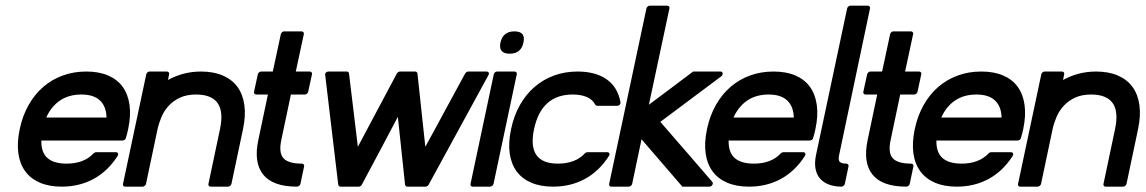

<svg xmlns="http://www.w3.org/2000/svg" viewBox="-20 -660 4111 689"><path d="M289.6 -403.3Q335 -403.3 367.9 -389.2Q400.9 -375 420.2 -348.4Q439.5 -321.8 444.8 -283.4Q450.2 -245.1 439.9 -196.8Q438 -188 436 -179.9Q434.1 -171.9 431.6 -164.6Q430.7 -160.6 427.2 -158.2Q423.8 -155.8 419.9 -155.8H128.4Q127.4 -112.8 150.4 -92.8Q173.3 -72.8 219.2 -72.8Q249.5 -72.8 274.2 -82Q298.8 -91.3 315.9 -109.9Q319.8 -113.8 324.7 -113.8H396Q401.4 -113.8 403.3 -109.6Q405.3 -105.5 401.9 -100.1Q366.7 -45.4 315.7 -17.8Q264.6 9.8 201.7 9.8Q156.7 9.8 123.8 -4.2Q90.8 -18.1 71 -44.7Q51.3 -71.3 45.9 -109.6Q40.5 -147.9 50.8 -196.8Q61 -245.1 82.8 -283.4Q104.5 -321.8 135.5 -348.4Q166.5 -375 205.6 -389.2Q244.6 -403.3 289.6 -403.3ZM362.3 -238.3Q361.3 -277.8 338.9 -299.3Q316.4 -320.8 272 -320.8Q227.1 -320.8 195.3 -299.3Q163.6 -277.8 146 -238.3Z M579.1 -403.3Q583 -403.3 585.4 -400.4Q587.9 -397.5 586.9 -393.6L583 -373Q609.4 -387.7 639.2 -395.5Q668.9 -403.3 701.2 -403.3Q746.6 -403.3 779.8 -388.9Q813 -374.5 832.3 -347.9Q851.6 -321.3 856.9 -283Q862.3 -244.6 852.1 -196.8L810.5 0Q809.6 3.9 805.9 6.8Q802.2 9.8 798.3 9.8H735.4Q731.4 9.8 729.2 6.8Q727.1 3.9 728 0L769.5 -196.8Q782.7 -259.3 761 -290Q739.3 -320.8 683.6 -320.8Q650.4 -320.8 626.5 -309.8Q602.5 -298.8 585.9 -281Q569.3 -263.2 559.8 -241Q550.3 -218.8 545.4 -196.8L503.9 0Q502.9 3.9 499.3 6.8Q495.6 9.8 491.7 9.8H428.7Q424.8 9.8 422.6 6.8Q420.4 3.9 421.4 0L504.9 -393.6Q505.9 -397.5 509.3 -400.4Q512.7 -403.3 516.6 -403.3Z M905.3 -393.6Q906.2 -397.5 909.7 -400.4Q913.1 -403.3 917 -403.3H959L987.8 -537.6Q988.8 -541.5 992.2 -544.4Q995.6 -547.4 999.5 -547.4H1062.5Q1066.4 -547.4 1068.8 -544.4Q1071.3 -541.5 1070.3 -537.6L1041.5 -403.3H1091.8Q1095.7 -403.3 1098.1 -400.4Q1100.6 -397.5 1099.6 -393.6L1085.9 -330.6Q1085 -326.7 1081.5 -323.7Q1078.1 -320.8 1074.2 -320.8H1023.9L989.7 -158.7Q979.5 -111.8 997.1 -92.3Q1014.6 -72.8 1063.5 -72.8Q1067.4 -72.8 1069.8 -69.8Q1072.3 -66.9 1071.3 -63L1058.1 0Q1057.1 3.9 1053.5 6.8Q1049.8 9.8 1045.9 9.8Q959 9.8 924.3 -33.7Q889.6 -77.1 907.2 -158.7L941.4 -320.8H899.4Q895.5 -320.8 893.1 -323.7Q890.6 -326.7 891.6 -330.6Z M1726.1 -403.3Q1731.4 -403.3 1733.6 -399.7Q1735.8 -396 1732.9 -390.6L1518.1 2.9Q1517.1 5.4 1513.7 7.6Q1510.3 9.8 1507.3 9.8H1441.4Q1438.5 9.8 1436.3 7.6Q1434.1 5.4 1433.6 2.9L1407.7 -240.7Q1375.5 -179.7 1343.3 -118.9Q1311 -58.1 1278.3 2.9Q1277.3 5.4 1273.9 7.6Q1270.5 9.8 1267.6 9.8H1201.7Q1198.7 9.8 1196.5 7.6Q1194.3 5.4 1193.8 2.9L1147 -390.6Q1146 -396 1149.7 -399.7Q1153.3 -403.3 1158.7 -403.3H1224.6Q1227.5 -403.3 1230 -401.1Q1232.4 -398.9 1232.4 -396.5L1264.2 -133.3Q1299.8 -200.7 1334.2 -264.9Q1368.7 -329.1 1404.3 -396.5Q1405.8 -398.9 1408.9 -401.1Q1412.1 -403.3 1415 -403.3H1470.2Q1473.1 -403.3 1475.6 -401.1Q1478 -398.9 1478 -396.5L1506.3 -133.3Q1525.4 -168 1543 -200.4Q1560.5 -232.9 1577.9 -264.9Q1595.2 -296.9 1612.8 -329.3Q1630.4 -361.8 1649.4 -396.5Q1650.9 -398.9 1654.1 -401.1Q1657.2 -403.3 1660.2 -403.3Z M1809.1 -467.3Q1767.6 -467.3 1775.9 -507.3Q1784.7 -547.4 1826.2 -547.4Q1867.2 -547.4 1858.4 -507.3Q1850.1 -467.3 1809.1 -467.3ZM1826.7 -403.3Q1830.6 -403.3 1833 -400.4Q1835.4 -397.5 1834.5 -393.6L1751 0Q1750 3.9 1746.3 6.8Q1742.7 9.8 1738.8 9.8H1675.8Q1671.9 9.8 1669.7 6.8Q1667.5 3.9 1668.5 0L1752 -393.6Q1752.9 -397.5 1756.3 -400.4Q1759.8 -403.3 1763.7 -403.3Z M2052.7 -403.3Q2116.7 -403.3 2156.5 -375.7Q2196.3 -348.1 2206.5 -293.9Q2207.5 -288.6 2203.9 -284.4Q2200.2 -280.3 2194.8 -280.3H2123.5Q2121.6 -280.3 2119.4 -281.5Q2117.2 -282.7 2116.2 -284.2Q2106.9 -302.7 2085.9 -311.8Q2064.9 -320.8 2035.2 -320.8Q1922.9 -320.8 1896.5 -196.8Q1870.1 -72.8 1982.4 -72.8Q2012.7 -72.8 2037.4 -82Q2062 -91.3 2079.1 -109.9Q2083 -113.8 2087.9 -113.8H2159.2Q2164.6 -113.8 2166.5 -109.6Q2168.5 -105.5 2165 -100.1Q2129.9 -45.4 2078.9 -17.8Q2027.8 9.8 1964.8 9.8Q1919.9 9.8 1887 -4.2Q1854 -18.1 1834.2 -44.7Q1814.5 -71.3 1809.1 -109.6Q1803.7 -147.9 1814 -196.8Q1824.2 -245.1 1845.9 -283.4Q1867.7 -321.8 1898.7 -348.4Q1929.7 -375 1968.8 -389.2Q2007.8 -403.3 2052.7 -403.3Z M2565.4 -403.3Q2572.3 -403.3 2573.2 -397.2Q2574.2 -391.1 2568.4 -386.2L2349.6 -222.7Q2396.5 -168.5 2443.1 -115Q2489.7 -61.5 2536.1 -7.3Q2540 -2.4 2536.1 3.7Q2532.2 9.8 2525.4 9.8H2428.7L2282.2 -160.2L2248.5 0Q2247.6 3.9 2243.9 6.8Q2240.2 9.8 2236.3 9.8H2173.3Q2169.4 9.8 2167.2 6.8Q2165 3.9 2166 0L2299.8 -629.9Q2300.8 -633.8 2304.2 -636.7Q2307.6 -639.6 2311.5 -639.6H2374.5Q2378.4 -639.6 2380.9 -636.7Q2383.3 -633.8 2382.3 -629.9L2308.6 -284.2Q2349.1 -314.5 2388.4 -344Q2427.7 -373.5 2467.3 -403.3Z M2755.9 -403.3Q2801.3 -403.3 2834.2 -389.2Q2867.2 -375 2886.5 -348.4Q2905.8 -321.8 2911.1 -283.4Q2916.5 -245.1 2906.2 -196.8Q2904.3 -188 2902.3 -179.9Q2900.4 -171.9 2897.9 -164.6Q2897 -160.6 2893.6 -158.2Q2890.1 -155.8 2886.2 -155.8H2594.7Q2593.8 -112.8 2616.7 -92.8Q2639.6 -72.8 2685.5 -72.8Q2715.8 -72.8 2740.5 -82Q2765.1 -91.3 2782.2 -109.9Q2786.1 -113.8 2791 -113.8H2862.3Q2867.7 -113.8 2869.6 -109.6Q2871.6 -105.5 2868.2 -100.1Q2833 -45.4 2782 -17.8Q2731 9.8 2668 9.8Q2623 9.8 2590.1 -4.2Q2557.1 -18.1 2537.4 -44.7Q2517.6 -71.3 2512.2 -109.6Q2506.8 -147.9 2517.1 -196.8Q2527.3 -245.1 2549.1 -283.4Q2570.8 -321.8 2601.8 -348.4Q2632.8 -375 2671.9 -389.2Q2710.9 -403.3 2755.9 -403.3ZM2828.6 -238.3Q2827.6 -277.8 2805.2 -299.3Q2782.7 -320.8 2738.3 -320.8Q2693.4 -320.8 2661.6 -299.3Q2629.9 -277.8 2612.3 -238.3Z M3094.2 -639.6Q3098.1 -639.6 3100.6 -636.7Q3103 -633.8 3102.1 -629.9L2991.2 -103.5Q2987.3 -86.4 2993.2 -79.6Q2999 -72.8 3017.1 -72.8Q3021 -72.8 3023.4 -69.8Q3025.9 -66.9 3024.9 -63L3011.7 0Q3010.7 3.9 3007.1 6.8Q3003.4 9.8 2999.5 9.8H2997.6Q2971.2 9.3 2951.9 1.2Q2932.6 -6.8 2921.1 -21.2Q2909.7 -35.6 2906.2 -56.4Q2902.8 -77.1 2908.2 -103L3020 -629.9Q3021 -633.8 3024.4 -636.7Q3027.8 -639.6 3031.7 -639.6Z M3091.8 -393.6Q3092.8 -397.5 3096.2 -400.4Q3099.6 -403.3 3103.5 -403.3H3145.5L3174.3 -537.6Q3175.3 -541.5 3178.7 -544.4Q3182.1 -547.4 3186 -547.4H3249Q3252.9 -547.4 3255.4 -544.4Q3257.8 -541.5 3256.8 -537.6L3228 -403.3H3278.3Q3282.2 -403.3 3284.7 -400.4Q3287.1 -397.5 3286.1 -393.6L3272.5 -330.6Q3271.5 -326.7 3268.1 -323.7Q3264.6 -320.8 3260.7 -320.8H3210.4L3176.3 -158.7Q3166 -111.8 3183.6 -92.3Q3201.2 -72.8 3250 -72.8Q3253.9 -72.8 3256.3 -69.8Q3258.8 -66.9 3257.8 -63L3244.6 0Q3243.7 3.9 3240 6.8Q3236.3 9.8 3232.4 9.8Q3145.5 9.8 3110.8 -33.7Q3076.2 -77.1 3093.8 -158.7L3127.9 -320.8H3085.9Q3082 -320.8 3079.6 -323.7Q3077.1 -326.7 3078.1 -330.6Z M3501.5 -403.3Q3546.9 -403.3 3579.8 -389.2Q3612.8 -375 3632.1 -348.4Q3651.4 -321.8 3656.7 -283.4Q3662.1 -245.1 3651.9 -196.8Q3649.9 -188 3647.9 -179.9Q3646 -171.9 3643.6 -164.6Q3642.6 -160.6 3639.2 -158.2Q3635.7 -155.8 3631.8 -155.8H3340.3Q3339.4 -112.8 3362.3 -92.8Q3385.3 -72.8 3431.2 -72.8Q3461.4 -72.8 3486.1 -82Q3510.7 -91.3 3527.8 -109.9Q3531.7 -113.8 3536.6 -113.8H3607.9Q3613.3 -113.8 3615.2 -109.6Q3617.2 -105.5 3613.8 -100.1Q3578.6 -45.4 3527.6 -17.8Q3476.6 9.8 3413.6 9.8Q3368.7 9.8 3335.7 -4.2Q3302.7 -18.1 3283 -44.7Q3263.2 -71.3 3257.8 -109.6Q3252.4 -147.9 3262.7 -196.8Q3272.9 -245.1 3294.7 -283.4Q3316.4 -321.8 3347.4 -348.4Q3378.4 -375 3417.5 -389.2Q3456.5 -403.3 3501.5 -403.3ZM3574.2 -238.3Q3573.2 -277.8 3550.8 -299.3Q3528.3 -320.8 3483.9 -320.8Q3439 -320.8 3407.2 -299.3Q3375.5 -277.8 3357.9 -238.3Z M3791 -403.3Q3794.9 -403.3 3797.4 -400.4Q3799.8 -397.5 3798.8 -393.6L3794.9 -373Q3821.3 -387.7 3851.1 -395.5Q3880.9 -403.3 3913.1 -403.3Q3958.5 -403.3 3991.7 -388.9Q4024.9 -374.5 4044.2 -347.9Q4063.5 -321.3 4068.8 -283Q4074.2 -244.6 4064 -196.8L4022.5 0Q4021.5 3.9 4017.8 6.8Q4014.2 9.8 4010.3 9.8H3947.3Q3943.4 9.8 3941.2 6.8Q3939 3.9 3939.9 0L3981.4 -196.8Q3994.6 -259.3 3972.9 -290Q3951.2 -320.8 3895.5 -320.8Q3862.3 -320.8 3838.4 -309.8Q3814.5 -298.8 3797.9 -281Q3781.2 -263.2 3771.7 -241Q3762.2 -218.8 3757.3 -196.8L3715.8 0Q3714.8 3.9 3711.2 6.8Q3707.5 9.8 3703.6 9.8H3640.6Q3636.7 9.8 3634.5 6.8Q3632.3 3.9 3633.3 0L3716.8 -393.6Q3717.8 -397.5 3721.2 -400.4Q3724.6 -403.3 3728.5 -403.3Z"/></svg>

Font: Fibel Nord
Style: Bold Italic
Weight: 700
Designer: Peter Wiegel
Foundry: Peter Wioegel
Version: Version 000.000